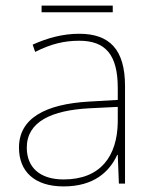

<svg xmlns="http://www.w3.org/2000/svg" viewBox="-20 -658 551 688"><path d="M384 -638H129V-614H384ZM264 -537C205 -537 150 -522 97 -498L106 -472C163 -501 211 -512 264 -512C357 -512 402 -463 402 -343V-300L299 -294C142 -285 48 -234 48 -129C48 -45 102 10 208 10C316 10 372 -42 400 -103H402L406 0H428V-350C428 -480 373 -537 264 -537ZM301 -270 402 -275V-220C400 -99 341 -15 208 -15C123 -15 76 -58 76 -129C76 -222 165 -263 301 -270Z"/></svg>

Font: Noto Sans Arabic UI Th
Style: Regular
Weight: 100
Designer: Monotype Design Team, Nadine Chahine and Nizar Qandah
Foundry: Monotype Imaging Inc.
Version: Version 2.010